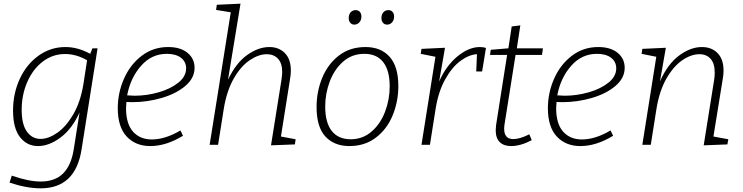

<svg xmlns="http://www.w3.org/2000/svg" viewBox="-20 -788 4043 1045"><path d="M483 -525H511L424 25Q391 237 201 237Q125 237 32 206L44 168Q137 200 201 200Q279 200 323 156.5Q367 113 381 27L413 -176Q372 -86 309.5 -39.5Q247 7 187 7Q127 7 89 -41.5Q51 -90 51 -186Q51 -280 88 -359.5Q125 -439 190.5 -485.5Q256 -532 336 -532Q404 -532 471 -495ZM434 -330 454 -460Q395 -494 334 -494Q267 -494 213 -453Q159 -412 128.5 -342Q98 -272 98 -190Q98 -111 126.5 -71.5Q155 -32 201 -32Q244 -32 292 -65.5Q340 -99 379 -166Q418 -233 434 -330Z M668 -233Q666 -211 666 -199Q666 -114 704 -71.5Q742 -29 806 -29Q879 -29 962 -78L976 -49Q884 7 798 7Q718 7 669.5 -45Q621 -97 621 -199Q621 -283 655 -360Q689 -437 751.5 -484.5Q814 -532 895 -532Q962 -532 1000.5 -500.5Q1039 -469 1039 -419Q1039 -363 989 -320.5Q939 -278 860.5 -255Q782 -232 701 -232ZM672 -269Q700 -267 713 -267Q778 -267 843 -285.5Q908 -304 950.5 -338Q993 -372 993 -416Q993 -452 965 -473.5Q937 -495 888 -495Q805 -495 747.5 -429.5Q690 -364 672 -269Z M1509 -45 1589 -30 1585 -2 1455 3 1512 -354Q1516 -384 1516 -395Q1516 -444 1493 -468.5Q1470 -493 1432 -493Q1388 -493 1339.5 -460.5Q1291 -428 1252.5 -361Q1214 -294 1198 -196L1167 0H1121L1236 -721L1156 -734L1160 -762L1289 -768L1221 -354Q1264 -445 1325 -488.5Q1386 -532 1446 -532Q1498 -532 1530.5 -499Q1563 -466 1563 -404Q1563 -381 1559 -360Z M2148 -320Q2148 -236 2117.5 -161Q2087 -86 2026.5 -39.5Q1966 7 1882 7Q1799 7 1751 -45Q1703 -97 1703 -205Q1703 -290 1734 -365Q1765 -440 1825 -486Q1885 -532 1969 -532Q2053 -532 2100.5 -479Q2148 -426 2148 -320ZM1750 -208Q1750 -121 1785.5 -75.5Q1821 -30 1889 -30Q1954 -30 2002.5 -72Q2051 -114 2076 -180.5Q2101 -247 2101 -318Q2101 -404 2066 -449.5Q2031 -495 1963 -495Q1896 -495 1848 -453Q1800 -411 1775 -345Q1750 -279 1750 -208ZM1878 -690Q1878 -709 1888.5 -721Q1899 -733 1916 -733Q1930 -733 1938.5 -723.5Q1947 -714 1947 -698Q1947 -679 1936 -666.5Q1925 -654 1908 -654Q1895 -654 1886.5 -664Q1878 -674 1878 -690ZM2056 -690Q2056 -709 2066.5 -721Q2077 -733 2094 -733Q2108 -733 2116.5 -723.5Q2125 -714 2125 -698Q2125 -679 2114 -666.5Q2103 -654 2087 -654Q2073 -654 2064.5 -664Q2056 -674 2056 -690Z M2625 -527 2604 -399H2572L2576 -493Q2534 -491 2487.5 -457.5Q2441 -424 2403.5 -357Q2366 -290 2351 -196L2320 0H2274L2350 -479L2270 -495L2274 -522L2402 -528L2370 -344Q2407 -429 2469 -480.5Q2531 -532 2592 -532Q2611 -532 2625 -527Z M2786 -489 2726 -111Q2724 -99 2724 -87Q2724 -31 2774 -31Q2809 -31 2861 -57L2874 -25Q2813 7 2762 7Q2722 7 2700 -14.5Q2678 -36 2678 -79Q2678 -89 2680 -107L2740 -489H2647L2651 -517L2747 -525L2765 -644L2812 -650L2793 -525H2935L2930 -489Z M3009 -233Q3007 -211 3007 -199Q3007 -114 3045 -71.5Q3083 -29 3147 -29Q3220 -29 3303 -78L3317 -49Q3225 7 3139 7Q3059 7 3010.5 -45Q2962 -97 2962 -199Q2962 -283 2996 -360Q3030 -437 3092.5 -484.5Q3155 -532 3236 -532Q3303 -532 3341.5 -500.5Q3380 -469 3380 -419Q3380 -363 3330 -320.5Q3280 -278 3201.5 -255Q3123 -232 3042 -232ZM3013 -269Q3041 -267 3054 -267Q3119 -267 3184 -285.5Q3249 -304 3291.5 -338Q3334 -372 3334 -416Q3334 -452 3306 -473.5Q3278 -495 3229 -495Q3146 -495 3088.5 -429.5Q3031 -364 3013 -269Z M3863 -45 3944 -30 3939 -2 3810 3 3867 -354Q3870 -375 3870 -393Q3870 -443 3847.5 -468Q3825 -493 3787 -493Q3742 -493 3694 -460.5Q3646 -428 3607.5 -361Q3569 -294 3553 -196L3522 0H3476L3552 -479L3472 -495L3476 -522L3604 -528L3572 -345Q3614 -440 3676.5 -486Q3739 -532 3800 -532Q3853 -532 3885.5 -499Q3918 -466 3918 -404Q3918 -381 3914 -360Z"/></svg>

Font: Bitter Pro Light
Style: Italic
Weight: 300
Italic angle: -9°
Designer: Sol Matas, and Bitter project Authors
Foundry: Sol Matas
Version: Version 1.010